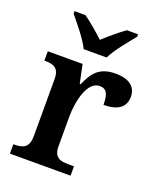

<svg xmlns="http://www.w3.org/2000/svg" viewBox="-141 -855 786 943"><g transform="rotate(20 251.5 -383.0)"><path d="M190 -606H310C331 -651 385 -715 416 -753V-766H358C326 -744 279 -704 249 -676C219 -704 173 -744 141 -766H84V-753C115 -715 169 -651 190 -606ZM25 0H342V-49H311C270 -49 237 -57 237 -116V-270C237 -347 261 -463 326 -463C364 -463 375 -437 375 -382C450 -382 488 -411 488 -465C488 -514 454 -547 380 -547C295 -547 264 -506 235 -439H230L210 -536H28V-487H31C75 -487 106 -478 106 -419V-121C106 -58 73 -49 28 -49H25Z"/></g></svg>

Font: Noto Serif Sinhala SemiBold
Style: Regular
Weight: 600
Designer: Jelle Bosma - Monotype Design Team
Foundry: Monotype Imaging Inc.
Version: Version 2.007